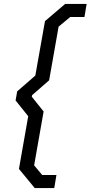

<svg xmlns="http://www.w3.org/2000/svg" viewBox="-20 -836 459 973"><path d="M76 20 123 -247 59 -327 67 -373 159 -453 208 -729 310 -816H419L408 -750H336L277 -701L229 -429L143 -354L141 -346L201 -271L153 2L194 51H266L255 117H156Z"/></svg>

Font: Chakra Petch
Style: Italic
Weight: 400
Italic angle: -10°
Designer: Katatrad Aksorn Co.,Ltd.
Foundry: Cadson Demak Co.,Ltd.
Version: Version 1.000; ttfautohint (v1.6)